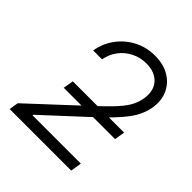

<svg xmlns="http://www.w3.org/2000/svg" viewBox="-200 -872 1007 1007"><g transform="rotate(45 303.5 -368.5)"><path d="M31.7 0 40 -51.3 324.2 -315.4Q378.9 -366.2 413.6 -402.8Q448.2 -439.5 466.6 -471.2Q484.9 -502.9 490.2 -537.6Q497.6 -580.1 484.6 -611.1Q471.7 -642.1 442.4 -659.2Q413.1 -676.3 370.1 -676.3Q325.2 -676.3 287.1 -657.2Q249 -638.2 223.4 -604.5Q197.8 -570.8 189.9 -526.9H124Q134.3 -587.9 169.7 -635.5Q205.1 -683.1 257.8 -710.2Q310.5 -737.3 373 -737.3Q436 -737.3 480.2 -710.9Q524.4 -684.6 544.9 -639.2Q565.4 -593.8 556.2 -536.6Q550.8 -506.3 538.6 -478Q526.4 -449.7 503.7 -419.2Q481 -388.7 444.6 -350.8Q408.2 -313 354.5 -264.2L140.1 -65.9L139.2 -61.5H498L488.3 0ZM153.3 -279.3 163.1 -336.9H543.5L534.2 -279.3Z"/></g></svg>

Font: Inter 16pt Light
Style: Italic
Weight: 300
Italic angle: -9.3988°
Version: Version 4.001;git-66647c0bb